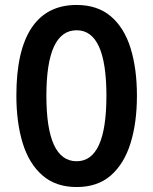

<svg xmlns="http://www.w3.org/2000/svg" viewBox="-20 -744 617 774"><path d="M532 -358Q532 -249 506 -166Q480 -83 426.5 -36.5Q373 10 289 10Q205 10 151 -37Q97 -84 71.5 -167Q46 -250 46 -359Q46 -540 107.5 -632Q169 -724 289 -724Q373 -724 427 -678Q481 -632 506.5 -549.5Q532 -467 532 -358ZM167 -358Q167 -94 289 -94Q409 -94 409 -358Q409 -622 289 -622Q167 -622 167 -358Z"/></svg>

Font: Noto Sans Thai Looped ExtraCondensed SemiBold
Style: Regular
Weight: 600
Width: 2
Designer: Sasikarn Vongin, Ben Mitchell
Foundry: The Fontpad Ltd
Version: Version 1.001; ttfautohint (v1.8.4.7-5d5b)